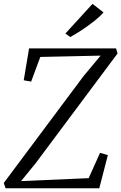

<svg xmlns="http://www.w3.org/2000/svg" viewBox="-26 -1000 644 1020"><path d="M3.5 0 -6 -28 418.5 -596.5 508.5 -704.5 188 -697.5 139.5 -566.5 100 -573.5 128.5 -743H590.5L598.5 -716L163.5 -133L86 -38L445 -53.5L505.5 -188L547 -176L501.5 0ZM347 -803 321.5 -822 465.5 -979.5 524 -934Q505 -912 474.2 -887.8Q443.5 -863.5 409.8 -841.2Q376 -819 347 -803Z"/></svg>

Font: Merriweather 72pt Light
Style: Italic
Weight: 300
Italic angle: -7.8°
Version: Version 2.101